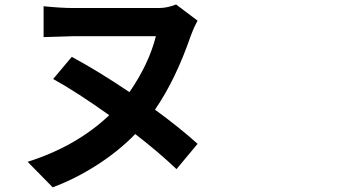

<svg xmlns="http://www.w3.org/2000/svg" viewBox="-20 -758 1540 845"><path d="M754.9 -738.3 849.6 -667Q834 -639.6 819.3 -599.6Q752.9 -407.2 662.1 -275.4Q770.5 -196.3 849.6 -125L756.8 -13.7Q676.8 -89.8 575.2 -168Q501 -91.8 405.3 -30.8Q309.6 30.3 211.9 66.4L101.6 -45.9Q315.4 -113.3 460.9 -251Q312.5 -356.4 213.9 -410.2L295.9 -507.8Q407.2 -448.2 549.8 -352.5Q635.7 -477.5 666 -598.6H300.8Q289.1 -598.6 171.9 -594.7V-730.5Q250 -722.7 300.8 -722.7H679.7Q715.8 -722.7 754.9 -738.3Z"/></svg>

Font: Bpmf Zihi Sans Bold
Style: Bold
Weight: 700
Foundry: But Ko
Version: Version 1.320